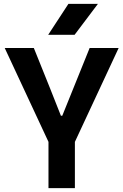

<svg xmlns="http://www.w3.org/2000/svg" viewBox="-20 -976 640 996"><path d="M231.5 0V-240L4.5 -727H155.5L238 -522L296 -375.5H303L362 -521.5L445 -727H595.5L368.5 -240V0ZM367 -795.5H230L335 -956H488Z"/></svg>

Font: Spline Sans Mono SemiBold
Style: Regular
Weight: 600
Monospace: yes
Version: Version 1.004